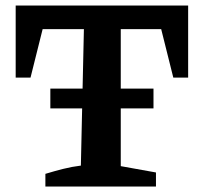

<svg xmlns="http://www.w3.org/2000/svg" viewBox="-20 -678 735 698"><path d="M664 -658V-396H610L566 -572H419V-74L547 -51V0H145V-46Q178 -56 209.5 -64Q241 -72 274 -76L285 -572H135L91 -396H37V-658ZM163 -356H538V-284H163Z"/></svg>

Font: Piazzolla 24pt
Style: Bold
Weight: 700
Designer: Juan Pablo del Peral
Foundry: Huerta Tipografica
Version: Version 2.005